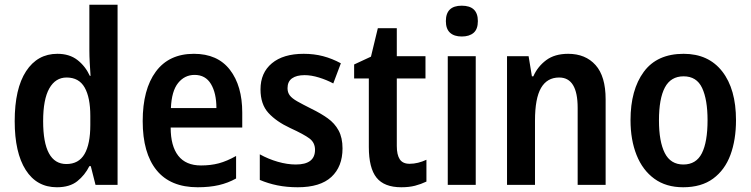

<svg xmlns="http://www.w3.org/2000/svg" viewBox="-20 -780 3168 810"><path d="M220 10Q135 10 88.5 -63Q42 -136 42 -269Q42 -406 90 -479.5Q138 -553 222 -553Q273 -553 306.5 -527Q340 -501 359 -460H362Q360 -488 358.5 -516Q357 -544 357 -567V-760H476V0H383L363 -79H357Q338 -41 306 -15.5Q274 10 220 10ZM260 -88Q312 -88 336.5 -130Q361 -172 361 -253V-291Q361 -369 337 -411Q313 -453 261 -453Q214 -453 188 -407Q162 -361 162 -269Q162 -88 260 -88Z M798 -553Q898 -553 950 -485.5Q1002 -418 1002 -305V-242H700Q700 -164 732 -123Q764 -82 828 -82Q869 -82 903 -91Q937 -100 976 -122V-27Q942 -8 903 1Q864 10 814 10Q699 10 640.5 -62Q582 -134 582 -269Q582 -403 637.5 -478Q693 -553 798 -553ZM801 -464Q759 -464 731.5 -430Q704 -396 701 -324H893Q893 -387 870 -425.5Q847 -464 801 -464Z M1425 -154Q1425 -77 1378 -33.5Q1331 10 1236 10Q1190 10 1150.5 2Q1111 -6 1076 -21V-129Q1112 -109 1152 -97.5Q1192 -86 1228 -86Q1309 -86 1309 -148Q1309 -178 1286 -195.5Q1263 -213 1204 -240Q1146 -267 1112.5 -303.5Q1079 -340 1079 -403Q1079 -473 1127 -513Q1175 -553 1261 -553Q1305 -553 1343 -543Q1381 -533 1418 -513L1386 -428Q1358 -443 1325.5 -453Q1293 -463 1265 -463Q1231 -463 1212 -449.5Q1193 -436 1193 -408Q1193 -390 1202.5 -377.5Q1212 -365 1234 -352.5Q1256 -340 1294 -321Q1333 -302 1362.5 -281Q1392 -260 1408.5 -229.5Q1425 -199 1425 -154Z M1708 -89Q1726 -89 1744 -93.5Q1762 -98 1779 -106V-14Q1756 -3 1731 3.5Q1706 10 1673 10Q1601 10 1568.5 -30.5Q1536 -71 1536 -160V-449H1474V-508L1545 -541L1574 -661H1654V-543H1775V-449H1654V-164Q1654 -127 1666.5 -108Q1679 -89 1708 -89Z M1928 -756Q1996 -756 1996 -691Q1996 -657 1978 -641.5Q1960 -626 1928 -626Q1896 -626 1878.5 -642Q1861 -658 1861 -691Q1861 -756 1928 -756ZM1987 -543V0H1869V-543Z M2377 -553Q2450 -553 2492.5 -505.5Q2535 -458 2535 -361V0H2417V-325Q2417 -453 2339 -453Q2288 -453 2262.5 -409Q2237 -365 2237 -271V0H2119V-543H2210L2224 -458H2230Q2248 -499 2284 -526Q2320 -553 2377 -553Z M3085 -273Q3085 -190 3061.5 -126.5Q3038 -63 2988.5 -26.5Q2939 10 2862 10Q2790 10 2740.5 -26Q2691 -62 2665.5 -126Q2640 -190 2640 -273Q2640 -401 2696 -477Q2752 -553 2864 -553Q2969 -553 3027 -478.5Q3085 -404 3085 -273ZM2760 -272Q2760 -183 2784.5 -134.5Q2809 -86 2863 -86Q2917 -86 2941 -133.5Q2965 -181 2965 -273Q2965 -360 2942 -409Q2919 -458 2864 -458Q2810 -458 2785 -411Q2760 -364 2760 -272Z"/></svg>

Font: Noto Sans Hebrew Condensed SemiBold
Style: Regular
Weight: 600
Width: 3
Designer: Ben Nathan
Foundry: Google LLC
Version: Version 3.001; ttfautohint (v1.8.4.7-5d5b)